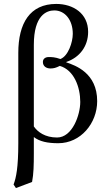

<svg xmlns="http://www.w3.org/2000/svg" viewBox="-20 -718 557 976"><path d="M152 -75.3V-490C152 -641 217 -665 256 -665C310 -665 350 -617 350 -546C350 -504 327 -433 287 -418C259 -428 242 -428 227 -428C212 -428 198 -420 198 -403C198 -380 217 -370 236 -370C253 -370 264 -373 284 -383C357 -362 388 -274 388 -200C388 -134 348 -19 270 -19C209 -19 171.4 -47.1 152 -75.3ZM152 61V-21.3C181.5 1.4 221.1 10 276 10C390 10 474 -91 474 -204C474 -346.9 363.6 -385.4 317 -401V-403C385 -426 428 -483 428 -556C428 -650 352 -698 266 -698C132 -698 73 -600 73 -449V10C73 134 62 186 49 220L61 238L143 207C151 167 152 120 152 61Z"/></svg>

Font: Libertinus Math
Style: Regular
Weight: 400
Designer: Philipp H. Poll
Foundry: Khaled Hosny
Version: Version 6.2